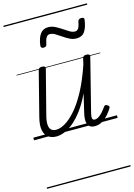

<svg xmlns="http://www.w3.org/2000/svg" viewBox="-177 -972 999 1433"><g transform="rotate(-15 323.0 -255.0)"><path d="M170 16Q134 16 108.5 -1.5Q83 -19 75 -57.5Q67 -96 83 -158L169 -495Q172 -506 178 -510.5Q184 -515 198 -515Q214 -515 220 -509Q226 -503 223 -492L137 -158Q126 -117 127 -89Q128 -61 141.5 -47Q155 -33 182 -33Q213 -33 252 -56Q291 -79 334 -128Q377 -177 420 -256.5Q463 -336 502 -451L512 -495Q516 -508 522 -512Q528 -516 542 -516Q557 -516 563.5 -510.5Q570 -505 567 -494L467 -98Q461 -75 459.5 -60.5Q458 -46 463 -39Q468 -32 479 -32Q495 -32 511 -43Q527 -54 542 -71Q557 -88 570 -107Q576 -115 582.5 -115.5Q589 -116 597 -110Q607 -105 608.5 -98.5Q610 -92 606 -86Q594 -65 573 -41Q552 -17 525.5 -0.5Q499 16 468 16Q445 16 431.5 7.5Q418 -1 412 -17.5Q406 -34 407.5 -56.5Q409 -79 416 -107L448 -243Q414 -171 377 -121.5Q340 -72 303.5 -41.5Q267 -11 233 2.5Q199 16 170 16ZM248 -649Q226 -649 228 -671Q236 -729 258 -758.5Q280 -788 319 -788Q347 -788 372.5 -775Q398 -762 421.5 -746Q445 -730 466 -717.5Q487 -705 506 -705Q524 -705 533.5 -720.5Q543 -736 549 -770Q553 -790 577 -790Q590 -790 594.5 -785.5Q599 -781 597 -769Q589 -712 568 -682Q547 -652 504 -652Q476 -652 451 -665Q426 -678 403 -694Q380 -710 359 -722.5Q338 -735 318 -735Q301 -735 291 -719.5Q281 -704 274 -669Q273 -659 266.5 -654Q260 -649 248 -649ZM0 365H646V375H0ZM0 -20H646V0H0ZM0 -505H646V-500H0ZM0 -885H646V-875H0Z"/></g></svg>

Font: Playwrite IS Guides
Style: Regular
Weight: 400
Designer: Veronika Burian, José Scaglione
Foundry: TypeTogether
Version: Version 1.003